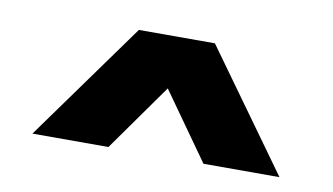

<svg xmlns="http://www.w3.org/2000/svg" viewBox="-40 -784 690 398"><g transform="rotate(10 305.0 -585.0)"><path d="M305 -601 205 -460H45L225 -710H385L565 -460H405Z"/></g></svg>

Font: Copperplate Sans CC
Style: Bold
Weight: 700
Designer: indestructible type*
Foundry: Cowboy Collective
Version: Version 1.000